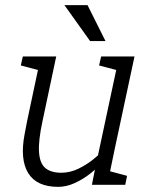

<svg xmlns="http://www.w3.org/2000/svg" viewBox="-20 -720 566 748"><path d="M86 -250H146Q129 -172 132 -127.5Q135 -83 157 -65Q179 -47 219 -47L207 8Q123 8 90 -45.5Q57 -99 76 -198ZM427 -140 350 -60 444 -500H504ZM146 -250H86L139 -500H199ZM350 -60 427 -140 398 0H338ZM398 -150 427 -140Q427 -140 415 -125Q403 -110 381.5 -88Q360 -66 332 -44Q304 -22 271.5 -7Q239 8 206 8L218 -47Q253 -47 285 -62.5Q317 -78 342.5 -98.5Q368 -119 383 -134.5Q398 -150 398 -150ZM388 0 400 -55 475 -35 468 0ZM137 -445 61 -465 69 -500H149ZM442 -445 366 -465 374 -500H454ZM231 -700H321L391 -560H331Z"/></svg>

Font: Epunda Slab Light
Style: Italic
Weight: 300
Italic angle: -12°
Designer: Simon Atzbach
Foundry: typofactur
Version: Version 1.102